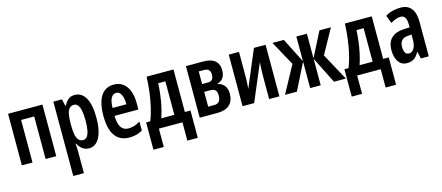

<svg xmlns="http://www.w3.org/2000/svg" viewBox="-52 -1133 4501 1953"><g transform="rotate(-15 2198.5 -156.5)"><path d="M419 -543V0H307V-448H169V0H57V-543Z M759 -553Q834 -553 874.5 -481Q915 -409 915 -271Q915 -183 897 -120Q879 -57 845.5 -23.5Q812 10 764 10Q739 10 717.5 1Q696 -8 678 -26.5Q660 -45 647 -72H642Q644 -45 645 -23.5Q646 -2 646 13V240H534V-543H624L641 -471H647Q662 -502 679.5 -520Q697 -538 716.5 -545.5Q736 -553 759 -553ZM726 -458Q698 -458 680.5 -440Q663 -422 654.5 -384Q646 -346 646 -286V-262Q646 -202 654.5 -163Q663 -124 681 -105.5Q699 -87 726 -87Q751 -87 767.5 -107Q784 -127 792.5 -168Q801 -209 801 -270Q801 -365 783 -411.5Q765 -458 726 -458Z M1172 -552Q1230 -552 1269.5 -521Q1309 -490 1329 -436Q1349 -382 1349 -309V-242H1098Q1099 -161 1125 -121.5Q1151 -82 1203 -82Q1235 -82 1264.5 -91Q1294 -100 1327 -121V-26Q1296 -8 1262 1Q1228 10 1189 10Q1117 10 1072.5 -25Q1028 -60 1008 -122.5Q988 -185 988 -268Q988 -360 1008.5 -423.5Q1029 -487 1070 -519.5Q1111 -552 1172 -552ZM1174 -464Q1140 -464 1120.5 -431Q1101 -398 1099 -325H1245Q1245 -366 1237 -397Q1229 -428 1213.5 -446Q1198 -464 1174 -464Z M1799 -543V-95H1858V193H1748V0H1500V193H1391V-95H1435Q1459 -156 1476 -229Q1493 -302 1503 -382Q1513 -462 1516 -543ZM1613 -448Q1610 -391 1603 -333Q1596 -275 1583.5 -215.5Q1571 -156 1551 -95H1688V-448Z M2276 -407Q2276 -358 2255 -328Q2234 -298 2194 -287V-283Q2238 -276 2263.5 -243Q2289 -210 2289 -158Q2289 -120 2278 -90.5Q2267 -61 2245 -40.5Q2223 -20 2190 -10Q2157 0 2114 0H1930V-543H2111Q2166 -543 2202.5 -528Q2239 -513 2257.5 -482.5Q2276 -452 2276 -407ZM2175 -169Q2175 -209 2158 -225.5Q2141 -242 2107 -242H2042V-86H2106Q2141 -86 2158 -106.5Q2175 -127 2175 -169ZM2163 -393Q2163 -425 2147.5 -441Q2132 -457 2100 -457H2042V-324H2104Q2135 -324 2149 -341.5Q2163 -359 2163 -393Z M2489 -295Q2489 -278 2488.5 -261.5Q2488 -245 2487.5 -229Q2487 -213 2485.5 -194.5Q2484 -176 2483 -155L2646 -543H2769V0H2661V-248Q2661 -270 2662 -293.5Q2663 -317 2664.5 -340.5Q2666 -364 2667 -387L2503 0H2381V-543H2489Z M3457 -543 3314 -285 3469 0H3344L3204 -279V0H3093V-279L2953 0H2828L2983 -285L2841 -543H2961L3093 -283V-543H3204V-283L3336 -543Z M3887 -543V-95H3946V193H3836V0H3588V193H3479V-95H3523Q3547 -156 3564 -229Q3581 -302 3591 -382Q3601 -462 3604 -543ZM3701 -448Q3698 -391 3691 -333Q3684 -275 3671.5 -215.5Q3659 -156 3639 -95H3776V-448Z M4191 -553Q4266 -553 4304 -504.5Q4342 -456 4342 -362V0H4259L4242 -73H4239Q4224 -45 4206 -26.5Q4188 -8 4165.5 1Q4143 10 4112 10Q4070 10 4043 -13.5Q4016 -37 4003.5 -75.5Q3991 -114 3991 -157Q3991 -241 4036.5 -284.5Q4082 -328 4166 -332L4230 -335V-362Q4230 -413 4215 -438Q4200 -463 4168 -463Q4146 -463 4119.5 -454Q4093 -445 4063 -426L4031 -510Q4065 -532 4105.5 -542.5Q4146 -553 4191 -553ZM4191 -256Q4147 -254 4125.5 -230.5Q4104 -207 4104 -161Q4104 -120 4117.5 -100Q4131 -80 4156 -80Q4190 -80 4210 -114Q4230 -148 4230 -207V-259Z"/></g></svg>

Font: Noto Sans Display ExtraCondensed SemiBold
Style: Regular
Weight: 600
Width: 2
Designer: Monotype Design Team
Foundry: Monotype Imaging Inc.
Version: Version 2.003